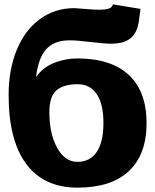

<svg xmlns="http://www.w3.org/2000/svg" viewBox="-20 -861 720 891"><path d="M338.9 -109.9Q397.9 -109.9 429 -156Q460 -202.1 460 -290Q460 -377.9 429.2 -424.1Q398.4 -470.2 339.8 -470.2Q275.4 -470.2 242.2 -441.9Q209 -413.6 209 -339.8Q209 -240.7 245.1 -175.3Q281.2 -109.9 338.9 -109.9ZM631.8 -819.8 625 -766.1Q620.6 -734.4 609.1 -712.4Q597.7 -690.4 579.8 -679Q562 -667.5 541.7 -662.8Q521.5 -658.2 495.1 -658.2Q465.8 -658.2 400.9 -666Q335.9 -673.8 305.2 -673.8Q272.9 -673.8 249 -666.7Q225.1 -659.7 203.6 -641.6Q182.1 -623.5 167.7 -588.9Q153.3 -554.2 147 -502.9Q179.2 -548.8 231.2 -569.3Q283.2 -589.8 338.9 -589.8Q495.6 -589.8 577.9 -512.9Q660.2 -436 660.2 -290Q660.2 -144 578.1 -67.1Q496.1 9.8 339.8 9.8Q183.6 9.8 101.8 -100.1Q20 -210 20 -419.9Q20 -537.1 57.4 -628.7Q94.7 -720.2 164.3 -771.7Q233.9 -823.2 325.2 -823.2Q331.5 -823.2 372.8 -819.6Q414.1 -815.9 439 -815.9Q469.7 -815.9 485.4 -821.3Q501 -826.7 503.9 -840.8Z"/></svg>

Font: Zantroke
Style: Regular
Weight: 500
Foundry: gluk
Version: Version 0.36